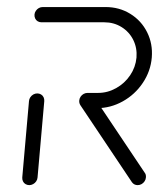

<svg xmlns="http://www.w3.org/2000/svg" viewBox="-20 -539 469 559"><path d="M65.2 0Q59.3 0 54.3 -3Q49.3 -5.9 46.9 -11.1Q44.4 -16.3 44.8 -22.2L64.4 -244.8Q64.8 -250.7 68.3 -255.9Q71.9 -261.1 77.2 -264.1Q82.6 -267 88.5 -267Q94.4 -267 99.4 -264.1Q104.4 -261.1 106.9 -255.9Q109.3 -250.7 108.9 -244.8L89.3 -22.2Q88.9 -16.3 85.4 -11.1Q81.9 -5.9 76.5 -3Q71.1 0 65.2 0ZM404.8 -22.2Q404.4 -16.3 400.9 -11.1Q397.4 -5.9 392.2 -3Q387 0 380.7 0Q375.6 0 371.3 -2.2Q367 -4.4 364.1 -8.5L214.1 -232.6Q212.2 -235.6 211.3 -238.9Q210.4 -242.2 210.7 -245.9Q211.1 -251.9 214.6 -257Q218.1 -262.2 223.5 -265.2Q228.9 -268.1 234.8 -268.1Q240.4 -268.1 244.8 -265.7Q249.3 -263.3 251.9 -259.3L401.5 -35.9Q403.7 -33.3 404.4 -29.8Q405.2 -26.3 404.8 -22.2ZM210.7 -246.3Q211.1 -252.2 214.6 -257.4Q218.1 -262.6 223.5 -265.6Q228.9 -268.5 234.8 -268.5H265.6Q293.3 -268.5 318.1 -282.4Q343 -296.3 358.9 -319.8Q374.8 -343.3 377.4 -371.5Q379.6 -399.3 368 -422.8Q356.3 -446.3 333.9 -460.2Q311.5 -474.1 283.7 -474.1H100.7Q94.8 -474.1 89.8 -477Q84.8 -480 82.4 -485.2Q80 -490.4 80.4 -496.3Q80.7 -502.2 84.3 -507.4Q87.8 -512.6 93.1 -515.6Q98.5 -518.5 104.4 -518.5H287.4Q327.4 -518.5 359.4 -498.7Q391.5 -478.9 408.3 -445.2Q425.2 -411.5 421.9 -371.5Q418.5 -331.5 395.7 -297.6Q373 -263.7 337.4 -243.9Q301.9 -224.1 261.9 -224.1H231.1Q225.2 -224.1 220.2 -227Q215.2 -230 212.8 -235.2Q210.4 -240.4 210.7 -246.3Z"/></svg>

Font: 26F Galaxy Sans Oblique
Style: Regular
Weight: 400
Italic angle: -5°
Designer: C₂₉H₂₅N₃O₅
Version: Version 1.200;FEAKit 1.0